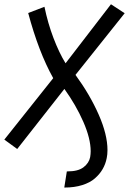

<svg xmlns="http://www.w3.org/2000/svg" viewBox="-41 -674 597 888"><path d="M472.2 -654.3 535.6 -612.8 308.1 -327.6Q374.5 -236.8 415.3 -144.3Q456.1 -51.8 456.1 20Q456.1 40.5 452.6 57.1Q447.3 84.5 433.8 107.9Q420.4 131.3 397.7 151.1Q375 170.9 339.1 182.1Q303.2 193.4 257.8 193.4H256.3L268.1 118.7H271.5Q320.3 118.7 345.5 99.4Q370.6 80.1 376 52.7Q378.4 38.1 378.4 25.4Q378.4 -32.7 344.5 -110.4Q310.5 -188 256.8 -262.7L38.6 15.1L-21 -28.3L205.1 -312.5Q137.7 -433.1 89.4 -613.8L164.6 -642.6Q180.2 -566.9 206.3 -498.3Q232.4 -429.7 262.2 -381.3Z"/></svg>

Font: Fantasque Sans Mono
Style: Italic
Weight: 400
Italic angle: -11°
Monospace: yes
Designer: Jany Belluz
Version: Version 1.8.0 ; ttfautohint (v1.8.2)